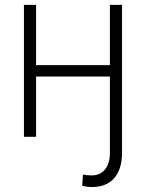

<svg xmlns="http://www.w3.org/2000/svg" viewBox="-20 -550 589 772"><path d="M349.6 202.1Q331.5 202.1 310.5 197.3L313.5 151.4Q323.7 155.3 348.6 155.3Q382.3 155.3 402.1 131.3Q421.9 107.4 421.9 63.5V-242.2H125V0H76.2V-530.3H125V-288.1H421.9V-530.3H470.7V63.5Q470.7 130.4 439.2 166.3Q407.7 202.1 349.6 202.1Z"/></svg>

Font: Pretendard GOV ExtraLight
Style: Regular
Weight: 200
Designer: Base glyphs from Inter by Rasmus Andersson; Hangeul glyphs from Noto Sans CJK(Source Han Sans) by Jang Soo-young and Kan
Foundry: Kil Hyung-jin
Version: Version 1.309